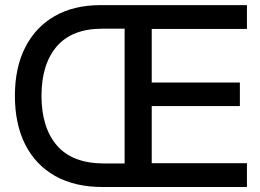

<svg xmlns="http://www.w3.org/2000/svg" viewBox="-20 -748 1041 768"><path d="M390.1 0Q278.8 0 200.4 -44.2Q122.1 -88.4 80.8 -170.2Q39.6 -252 39.6 -364.7Q39.6 -477.1 80.8 -558.3Q122.1 -639.6 198.7 -683.6Q275.4 -727.5 382.8 -727.5H967.8V-632.3H586.9V-418H939.5V-323.7H586.9V-95.2H967.8V0ZM478.5 -94.2V-633.3H389.6Q268.1 -633.3 207 -562.3Q146 -491.2 146 -364.7Q146 -237.8 207.8 -166Q269.5 -94.2 396.5 -94.2Z"/></svg>

Font: Inter Display Medium
Style: Regular
Weight: 500
Designer: Rasmus Andersson
Foundry: rsms
Version: Version 4.001;git-9221beed3